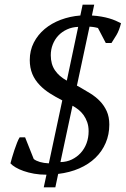

<svg xmlns="http://www.w3.org/2000/svg" viewBox="-20 -739 540 825"><path d="M179.7 11.7Q150.9 11.7 126.2 7.3Q101.6 2.9 81.5 -4.2Q61.5 -11.2 47.1 -19.8Q32.7 -28.3 24.9 -37.1Q27.3 -46.4 31.7 -61.8Q36.1 -77.1 41.7 -93.8Q47.4 -110.4 53.2 -125.5Q59.1 -140.6 64.5 -148.9H87.9L125 -55.7Q134.8 -47.9 151.4 -43Q168 -38.1 189.9 -37.1L247.6 -307.6Q218.8 -322.3 194.3 -337.9Q169.9 -353.5 151.9 -372.1Q129.9 -394.5 118.9 -421.1Q107.9 -447.8 107.9 -481Q107.9 -522 125.2 -555.9Q142.6 -589.8 172.1 -614.5Q201.7 -639.2 241.2 -654.1Q280.8 -668.9 325.2 -672.4L335 -718.8H384.8L375 -672.4Q397.5 -670.9 415.5 -667.7Q433.6 -664.6 448.7 -660.2Q463.9 -655.8 476.3 -650.4Q488.8 -645 500 -639.2Q492.2 -608.4 480.7 -588.9Q469.2 -569.3 459 -554.2H434.6L400.9 -618.7Q396 -620.1 392.3 -620.8Q388.7 -621.6 384.8 -622.3Q380.9 -623 376 -623.5Q371.1 -624 364.7 -624.5L310.5 -371.1L323.2 -364.3Q345.7 -351.6 368.4 -337.4Q391.1 -323.2 409.2 -304.7Q427.2 -286.1 438.5 -261.5Q449.7 -236.8 449.7 -203.6Q449.7 -161.1 434.1 -124.8Q418.5 -88.4 389.9 -60.8Q361.3 -33.2 320.6 -15.4Q279.8 2.4 230 8.3L217.8 65.9H168ZM360.8 -175.3Q360.8 -196.8 354.7 -214.1Q348.6 -231.4 338.9 -244.9Q329.1 -258.3 316.7 -268.1Q304.2 -277.8 291.5 -284.7L239.7 -42.5Q266.6 -43 288.8 -53.7Q311 -64.5 327.1 -82.3Q343.3 -100.1 352.1 -124Q360.8 -147.9 360.8 -175.3ZM198.2 -501.5Q198.2 -463.4 216.1 -437Q233.9 -410.6 267.1 -392.6L315.9 -623.5Q289.6 -622.6 267.8 -612.5Q246.1 -602.5 230.7 -586.2Q215.3 -569.8 206.8 -548.1Q198.2 -526.4 198.2 -501.5Z"/></svg>

Font: PT Astra Serif
Style: Italic
Weight: 400
Italic angle: -16°
Designer: A.Korolkova, I. Chaeva
Foundry: ParaType Ltd
Version: Version 1.001